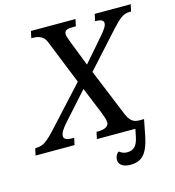

<svg xmlns="http://www.w3.org/2000/svg" viewBox="-178 -823 1029 1128"><g transform="rotate(-15 336.0 -258.5)"><path d="M477 197Q444 197 425 184Q406 171 406 149Q406 135 411.5 123.5Q417 112 428 103Q438 111 449.5 116Q461 121 477 121Q504 121 521.5 105.5Q539 90 548 49L558 0H324L333 -42H344Q374 -42 391 -52Q408 -62 408 -77Q408 -91 404 -104.5Q400 -118 389 -146L324 -305L175 -139Q158 -120 146.5 -101.5Q135 -83 135 -69Q135 -55 148 -48.5Q161 -42 194 -42H197L188 0H-49L-40 -42H-36Q-16 -42 1.5 -48.5Q19 -55 38 -71Q57 -87 82 -114L303 -355L196 -621Q189 -640 177.5 -651Q166 -662 151.5 -667Q137 -672 118 -672H105L114 -714H385L376 -672H353Q328 -672 317 -665Q306 -658 306 -644Q306 -634 311 -619.5Q316 -605 324 -584L381 -438L506 -582Q521 -599 532.5 -616.5Q544 -634 544 -647Q544 -660 531.5 -666Q519 -672 496 -672H493L502 -714H721L712 -672H703Q688 -672 675.5 -668Q663 -664 650.5 -655Q638 -646 623.5 -632Q609 -618 590 -597L401 -388L521 -95Q530 -75 541 -63Q552 -51 565 -46.5Q578 -42 590 -42H622L603 55Q594 101 579 133Q564 165 539.5 181Q515 197 477 197Z"/></g></svg>

Font: Noto Serif
Style: Italic
Weight: 400
Italic angle: -12°
Designer: Monotype Design Team
Foundry: Monotype Imaging Inc.
Version: Version 2.013